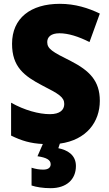

<svg xmlns="http://www.w3.org/2000/svg" viewBox="-20 -744 572 1004"><path d="M377 124C377 65 331 40 285 31L293 7C433 -12 502 -107 502 -217C502 -322 447 -375 350 -425C253 -473 227 -489 227 -524C227 -550 246 -570 291 -570C337 -570 391 -553 448 -524L502 -673C442 -702 373 -724 293 -724C140 -724 43 -649 43 -515C43 -395 105 -347 203 -296C290 -252 316 -235 316 -200C316 -169 293 -147 241 -147C183 -147 107 -168 38 -207V-35C93 -8 140 6 204 9L176 73C223 80 245 92 245 115C245 133 231 143 206 143C187 143 167 140 145 133V226C169 234 204 240 245 240C327 240 377 195 377 124Z"/></svg>

Font: Noto Sans Armenian SemiCondensed Black
Style: Regular
Weight: 900
Width: 4
Designer: Monotype Design Team
Foundry: Monotype Imaging Inc.
Version: Version 2.008